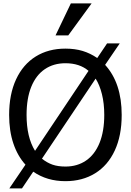

<svg xmlns="http://www.w3.org/2000/svg" viewBox="-20 -1020 748 1097"><path d="M503.4 -1000.5 370.1 -817.9H297.4L384.8 -1000.5ZM353.5 15.1Q248.5 15.1 169.9 -39.1L105.5 56.6H33.2L125.5 -79.1Q80.6 -128.4 56.4 -200.2Q32.2 -272 32.2 -363.3Q32.2 -481.4 72 -566.9Q111.8 -652.3 184.3 -697.3Q256.8 -742.2 353.5 -742.2Q408.2 -742.2 451.9 -729Q495.6 -715.8 535.6 -688.5L591.8 -772H664.1L580.6 -649.4Q675.3 -545.4 675.3 -363.3Q675.3 -245.1 635.7 -159.9Q596.2 -74.7 523.4 -29.8Q450.7 15.1 353.5 15.1ZM485.8 -615.2Q435.1 -658.7 354 -658.7Q286.1 -658.7 236.1 -624.8Q186 -590.8 158.9 -524.7Q131.8 -458.5 131.8 -363.3Q131.8 -235.8 180.2 -158.2ZM526.4 -570.8 219.7 -113.3Q248.5 -90.3 279.8 -79.3Q311 -68.4 354 -68.4Q421.4 -68.4 471.4 -102.5Q521.5 -136.7 548.6 -203.1Q575.7 -269.5 575.7 -363.3Q575.7 -428.7 562.5 -481.7Q549.3 -534.7 526.4 -570.8Z"/></svg>

Font: SG Kara Bold
Style: Regular
Weight: 400
Designer: Damoon Khanjanzadeh
Version: Version 1.000